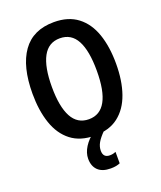

<svg xmlns="http://www.w3.org/2000/svg" viewBox="-170 -831 981 1169"><g transform="rotate(-20 320.5 -247.0)"><path d="M591 -358Q591 -248 562 -165Q533 -82 473.5 -36Q414 10 321 10Q227 10 167 -36.5Q107 -83 78.5 -166.5Q50 -250 50 -359Q50 -535 117.5 -630Q185 -725 321 -725Q414 -725 474 -679Q534 -633 562.5 -550.5Q591 -468 591 -358ZM175 -358Q175 -230 211 -163Q247 -96 321 -96Q466 -96 466 -358Q466 -487 430.5 -553.5Q395 -620 321 -620Q247 -620 211 -553Q175 -486 175 -358ZM322 109Q322 154 365 154Q378 154 387.5 151.5Q397 149 404 146V220Q393 225 378 228Q363 231 343 231Q289 231 261 204Q233 177 233 129Q233 91 257 53Q281 15 323 -15L383 0Q350 33 336 58Q322 83 322 109Z"/></g></svg>

Font: Noto Sans Condensed SemiBold
Style: Regular
Weight: 600
Width: 3
Designer: Monotype Design Team
Foundry: Monotype Imaging Inc.
Version: Version 2.013; ttfautohint (v1.8.4.7-5d5b)